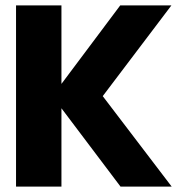

<svg xmlns="http://www.w3.org/2000/svg" viewBox="-20 -695 677 715"><path d="M39.7 0H208.8V-291.8L428.9 0H619.4L362.6 -337L618.4 -675H427.8L208.8 -382.6V-675H39.7Z"/></svg>

Font: Anybody Thin
Style: Regular
Weight: 100
Designer: Tyler Finck
Foundry: Etcetera Type Company
Version: Version 1.114;gftools[0.9.25]